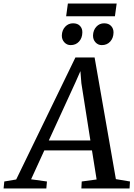

<svg xmlns="http://www.w3.org/2000/svg" viewBox="-86 -1076 766 1096"><path d="M-65.5 0 -61.5 -40 6.5 -51.5 344.5 -748H454L575.5 -53.5L656 -40L653.5 0H378.5L380.5 -40L465.5 -51.5L439 -217.5H167L91.5 -52.5L182 -40L178.5 0ZM192.5 -274H430L378.5 -601L373 -670L345 -606.5ZM317 -818.5Q296 -818.5 281.2 -834.5Q266.5 -850.5 267 -874Q268 -904 286.2 -923.5Q304.5 -943 331 -943Q357 -943 371 -927.8Q385 -912.5 384 -890Q383.5 -859 365.2 -838.8Q347 -818.5 317 -818.5ZM495 -818.5Q473.5 -818.5 459 -834.5Q444.5 -850.5 445 -874Q446 -904 464 -923.5Q482 -943 508.5 -943Q534 -943 548.2 -927.8Q562.5 -912.5 562 -890Q561.5 -859 543.2 -838.8Q525 -818.5 495 -818.5ZM301.5 -1056H580L570 -983H291.5Z"/></svg>

Font: Merriweather Light 18pt
Style: Italic
Weight: 400
Italic angle: -7.8°
Version: Version 2.101